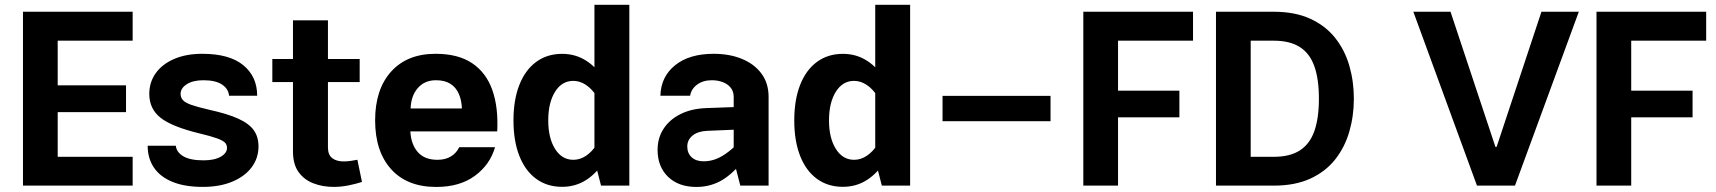

<svg xmlns="http://www.w3.org/2000/svg" viewBox="-20 -757 6998 783"><path d="M521 -117.5H215.3V-299.8H493.9V-409H215.3V-591.1H521V-709.1H73.7V0H521Z M804.7 -537.6Q739.4 -537.6 690.8 -516.8Q642.2 -496 615.5 -459.1Q588.8 -422.1 588.8 -373.9Q588.8 -312.9 635 -276.6Q681.1 -240.3 793.2 -213Q840.2 -201.8 864.4 -193Q888.7 -184.3 897.2 -175.5Q905.8 -166.7 905.8 -153.9Q905.8 -132.6 880 -117.8Q854.2 -103.1 809.9 -103.1Q755.7 -103.1 727.7 -119.6Q699.7 -136.2 697 -162.7H582.2Q582.2 -111.6 607.5 -73.9Q632.8 -36.2 682.9 -15.5Q733 5.2 807.1 5.2Q875.7 5.2 926.9 -16Q978 -37.2 1006.1 -74.5Q1034.2 -111.9 1034.2 -160Q1034.2 -198.8 1015 -225.9Q995.8 -252.9 952 -272.9Q908.3 -292.8 834.9 -309Q786.3 -320.2 760.7 -329.2Q735.1 -338.2 725.8 -348.8Q716.5 -359.3 716.5 -374.5Q716.5 -397.5 742 -413.7Q767.5 -429.8 809.5 -429.8Q859.2 -429.8 885.5 -412.2Q911.8 -394.6 914.1 -366.5H1028.8Q1028.8 -444.8 972.1 -491.2Q915.5 -537.6 804.7 -537.6Z M1437.5 -105.5Q1425.7 -102.9 1410.2 -100.8Q1394.8 -98.7 1381.5 -98.7Q1351.9 -98.7 1334.6 -112.3Q1317.4 -126 1317.4 -155.2V-674.1H1174.8V-139.2Q1174.8 -87.3 1197.4 -55.6Q1220.1 -23.9 1257.9 -9.4Q1295.7 5.2 1340.8 5.2Q1370.5 5.2 1400.3 -0.7Q1430 -6.6 1456.2 -15ZM1090.6 -422.3H1446.8V-516.4H1090.6Z M1653.5 -221.1H2007.7Q2012.8 -318.8 1987.8 -389.7Q1962.8 -460.7 1905.6 -499.1Q1848.5 -537.6 1756.4 -537.6Q1640.6 -537.6 1575.2 -465.2Q1509.8 -392.8 1509.8 -266.2Q1509.8 -139.3 1575.1 -67Q1640.3 5.4 1758.9 5.4Q1855 5.4 1916.8 -40.1Q1978.5 -85.6 1998.9 -156.7H1852.7Q1842.3 -133.9 1819.8 -119.6Q1797.2 -105.3 1763.9 -105.3Q1711.5 -105.3 1683.9 -136.7Q1656.3 -168.1 1653.5 -221.1ZM1654.5 -314.6Q1656.1 -365.8 1683.8 -397.8Q1711.4 -429.8 1758 -429.8Q1794 -429.8 1816.8 -415.2Q1839.6 -400.6 1851 -374.6Q1862.5 -348.6 1863.7 -314.6Z M2546.5 -737.4H2404.2V-104.9L2431.1 0H2546.5ZM2074 -265.8Q2074 -182.3 2097.9 -121.5Q2121.7 -60.7 2166.3 -27.9Q2210.9 4.9 2272.5 4.9Q2327.5 4.9 2371.6 -23.7Q2415.6 -52.2 2450.1 -108.1L2413 -167Q2394.6 -138.4 2370.1 -121.8Q2345.6 -105.3 2318.2 -105.3Q2271.7 -105.3 2243.7 -149.6Q2215.8 -193.9 2215.8 -265.9Q2215.8 -338.4 2243.6 -382.8Q2271.3 -427.2 2317.8 -427.2Q2345 -427.2 2369.6 -410.7Q2394.3 -394.2 2413 -364.8L2450.1 -424.8Q2415.6 -480.3 2371.6 -508.8Q2327.6 -537.4 2272.6 -537.4Q2211.1 -537.4 2166.4 -504.4Q2121.7 -471.3 2097.9 -410.5Q2074 -349.7 2074 -265.8Z M3114.4 -361.9Q3114.4 -417.6 3085.4 -456.8Q3056.4 -495.9 3006 -516.7Q2955.5 -537.6 2890.5 -537.6Q2790.8 -537.6 2733.1 -490.9Q2675.3 -444.3 2673.1 -366.5H2794.4Q2799 -394.4 2823.1 -412.1Q2847.3 -429.8 2883 -429.8Q2906.9 -429.8 2927.2 -422.2Q2947.5 -414.7 2959.8 -399.5Q2972.1 -384.4 2972.1 -361.9V-104.9L2999 0H3114.4ZM3033.4 -130 2990.2 -172.7Q2963.7 -147 2940.4 -130.6Q2917 -114.2 2895 -106.7Q2873 -99.2 2849.4 -99.2Q2818.3 -99.2 2800.6 -115.7Q2782.8 -132.3 2782.8 -159.7Q2782.8 -186.6 2804.4 -204.2Q2825.9 -221.8 2864.5 -223.5L3029.9 -230.3V-322.4L2860.7 -316.2Q2800 -314.1 2755.3 -291.8Q2710.6 -269.5 2686.2 -232Q2661.7 -194.5 2661.7 -146Q2661.7 -77.2 2704.5 -35.9Q2747.3 5.4 2820.3 5.4Q2880.7 5.4 2930.1 -25.7Q2979.4 -56.9 3033.4 -130Z M3691.6 -737.4H3549.3V-104.9L3576.2 0H3691.6ZM3219.1 -265.8Q3219.1 -182.3 3242.9 -121.5Q3266.7 -60.7 3311.3 -27.9Q3355.9 4.9 3417.5 4.9Q3472.5 4.9 3516.6 -23.7Q3560.6 -52.2 3595.2 -108.1L3558 -167Q3539.7 -138.4 3515.1 -121.8Q3490.6 -105.3 3463.2 -105.3Q3416.7 -105.3 3388.8 -149.6Q3360.8 -193.9 3360.8 -265.9Q3360.8 -338.4 3388.6 -382.8Q3416.4 -427.2 3462.9 -427.2Q3490 -427.2 3514.6 -410.7Q3539.3 -394.2 3558 -364.8L3595.2 -424.8Q3560.6 -480.3 3516.6 -508.8Q3472.7 -537.4 3417.6 -537.4Q3356.1 -537.4 3311.4 -504.4Q3266.7 -471.3 3242.9 -410.5Q3219.1 -349.7 3219.1 -265.8Z M4264.2 -366H3823.8V-262.7H4264.2Z M4539.5 0V-278.5H4789.7V-387.3H4539.5V-591.1H4845.3V-709.1H4397.9V0Z M5501.2 -354.6Q5501.2 -425.1 5482.7 -489.1Q5464.2 -553.1 5424.9 -602.5Q5385.6 -652 5323.5 -680.5Q5261.4 -709.1 5174.4 -709.1H4938.9V0H5174.4Q5261.4 0 5323.5 -28.5Q5385.6 -57 5424.9 -106.6Q5464.2 -156.3 5482.7 -220.3Q5501.2 -284.2 5501.2 -354.6ZM5358.7 -354.6Q5358.7 -275.7 5340.3 -222.9Q5321.9 -170.2 5281.4 -143.9Q5240.8 -117.5 5174.4 -117.5H5080.5V-591.1H5174.4Q5240.8 -591.1 5281.4 -564.8Q5321.9 -538.6 5340.3 -486.2Q5358.7 -433.8 5358.7 -354.6Z M6083.4 -158.1H6078.5L5895.4 -709.1H5743.8L6003.3 0H6158.3L6418.6 -709.1H6266.2Z M6632.3 0V-278.5H6882.5V-387.3H6632.3V-591.1H6938V-709.1H6490.7V0Z"/></svg>

Font: Estedad-FD VF
Style: Regular
Weight: 100
Designer: Amin Abedi
Version: Version 7.3